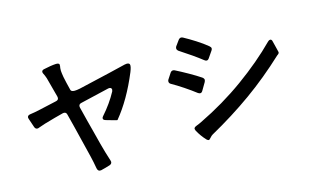

<svg xmlns="http://www.w3.org/2000/svg" viewBox="-94 -1054 2187 1336"><g transform="rotate(-15 1000.0 -385.5)"><path d="M853 -658Q875 -658 875 -641Q875 -629 869.5 -613Q864 -597 863 -595Q788 -414 690 -296Q688 -294 638 -309Q626 -312 610 -317Q593 -322 593 -333Q593 -341 600 -348Q664 -420 706 -498Q709 -506 709 -510Q709 -519 702.5 -523Q696 -527 685 -525Q594 -504 477 -476Q459 -472 459 -455Q459 -450 460 -447Q474 -388 486 -343.5Q498 -299 506 -267L532 -166Q550 -98 570 -37Q572 -29 572 -27Q572 -12 555 -6Q520 5 490 12Q467 16 462 -9Q453 -61 444.5 -95Q436 -129 434 -138Q433 -142 387 -329L363 -423Q359 -441 342 -441Q337 -441 334 -440Q278 -426 196 -402Q155 -388 149 -386Q143 -383 137 -383Q123 -383 117 -399Q113 -410 95 -464L93 -473Q93 -489 114 -492Q145 -496 185 -505L310 -533Q329 -537 329 -553Q329 -559 328 -562L290 -704Q282 -728 275 -740Q271 -747 271 -754Q271 -766 287 -770Q340 -782 378 -784Q392 -784 397.5 -779.5Q403 -775 401 -762Q398 -751 398 -729Q399 -713 404 -683Q412 -643 427 -584Q430 -570 456 -570Q469 -570 494 -575Q768 -638 838 -656Q848 -658 853 -658Z M1397 -535Q1390 -535 1381 -542Q1320 -590 1224 -652Q1213 -661 1213 -671Q1213 -678 1217 -685Q1226 -699 1246 -725Q1255 -736 1265 -736Q1272 -736 1279 -732Q1316 -712 1361 -683.5Q1406 -655 1441 -626Q1452 -617 1452 -608Q1452 -602 1447 -594Q1423 -558 1414 -546Q1406 -535 1397 -535ZM1253 -5Q1219 -41 1196 -84Q1192 -94 1192 -97Q1192 -108 1210 -115Q1221 -119 1233 -124.5Q1245 -130 1249 -132Q1423 -216 1575.5 -326Q1728 -436 1844 -553Q1852 -561 1860 -561Q1872 -561 1875 -543L1888 -491Q1895 -465 1895 -462Q1894 -456 1891.5 -452.5Q1889 -449 1880 -443Q1745 -317 1605 -217Q1465 -117 1303 -27Q1294 -22 1283 -9Q1272 4 1267 3Q1259 1 1253 -5ZM1295 -327Q1288 -327 1279 -333Q1243 -361 1196.5 -392Q1150 -423 1114 -443Q1101 -450 1101 -463Q1101 -469 1104 -475Q1128 -513 1132 -518Q1140 -530 1152 -530Q1158 -530 1164 -527Q1204 -507 1253.5 -479Q1303 -451 1337 -428Q1349 -419 1349 -408Q1349 -405 1345 -395L1312 -339Q1305 -327 1295 -327Z"/></g></svg>

Font: Shippori Gochic B2 Bold
Style: Regular
Weight: 700
Designer: FONTDASU
Foundry: FONTDASU / Google Inc. / but / Adobe
Version: Version 1.130